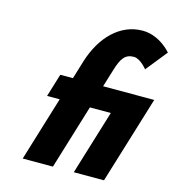

<svg xmlns="http://www.w3.org/2000/svg" viewBox="-125 -981 996 1087"><g transform="rotate(15 373.0 -437.5)"><path d="M407.2 0H584.2L741.1 -513H441.6L473.4 -617C495.1 -688 516.2 -719 567.3 -719C605.9 -719 646.2 -667 646.2 -667L746.4 -792C746.4 -792 678.8 -875 577.1 -875C446.3 -875 344.8 -772 297.9 -622L264.6 -513H190.6L149.3 -378H223.3L107.8 0H284.8L400.3 -378H522.8Z"/></g></svg>

Font: Hussar
Style: BdSuprConOblThree
Weight: 700
Foundry: Cannot Into Space Fonts
Version: Version 2.00